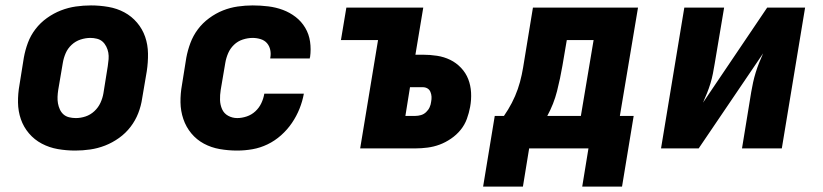

<svg xmlns="http://www.w3.org/2000/svg" viewBox="-20 -548 3040 709"><path d="M258 8Q225 8 193.5 2.5Q162 -3 134.5 -17.5Q107 -32 87 -55.5Q67 -79 57 -108Q47 -137 46.5 -169.5Q46 -202 52 -235L68 -335Q73 -363 83 -390Q93 -417 111 -440.5Q129 -464 153.5 -481.5Q178 -499 205 -509.5Q232 -520 260 -524Q288 -528 316 -528Q348 -528 380 -522.5Q412 -517 439 -502.5Q466 -488 486 -464.5Q506 -441 516 -412Q526 -383 526.5 -350.5Q527 -318 522 -285L505 -185Q501 -157 490.5 -130Q480 -103 462 -79.5Q444 -56 419.5 -38.5Q395 -21 368 -10.5Q341 0 313 4Q285 8 258 8ZM260 -112Q278 -112 296 -118Q314 -124 328.5 -137.5Q343 -151 351 -168.5Q359 -186 362 -204L378 -304Q380 -317 381 -329.5Q382 -342 380 -353.5Q378 -365 372.5 -376Q367 -387 358.5 -394.5Q350 -402 338 -405Q326 -408 314 -408Q296 -408 277.5 -402Q259 -396 244.5 -382.5Q230 -369 222.5 -351.5Q215 -334 212 -316L195 -216Q193 -203 192.5 -190.5Q192 -178 194 -166.5Q196 -155 201 -144Q206 -133 214.5 -125.5Q223 -118 235 -115Q247 -112 260 -112Z M856 8Q823 8 791.5 2.5Q760 -3 733 -17.5Q706 -32 686.5 -55.5Q667 -79 657 -108.5Q647 -138 646.5 -170Q646 -202 652 -235L668 -335Q673 -362 683 -389Q693 -416 710.5 -439.5Q728 -463 752.5 -481Q777 -499 803.5 -509.5Q830 -520 858 -524Q886 -528 913 -528Q942 -528 970.5 -524.5Q999 -521 1024.5 -511.5Q1050 -502 1071.5 -485.5Q1093 -469 1107 -445.5Q1121 -422 1125 -394Q1129 -366 1125 -337Q1124 -336 1124 -334.5Q1124 -333 1124 -332H978Q978 -332 978 -332.5Q978 -333 978 -334Q981 -349 978 -363.5Q975 -378 966 -388.5Q957 -399 942.5 -403.5Q928 -408 913 -408Q895 -408 876.5 -402Q858 -396 844 -382.5Q830 -369 822.5 -351.5Q815 -334 812 -316L795 -216Q792 -197 792.5 -179Q793 -161 800 -145Q807 -129 822.5 -120.5Q838 -112 856 -112Q873 -112 891 -118Q909 -124 923 -137Q937 -150 945 -167Q953 -184 956 -202H1102Q1097 -174 1086 -146.5Q1075 -119 1058 -94Q1041 -69 1018 -48.5Q995 -28 968 -15Q941 -2 912.5 3Q884 8 856 8Z M1310 0 1376 -400H1239L1259 -520H1543L1514 -346H1541Q1568 -346 1594 -342Q1620 -338 1642.5 -327Q1665 -316 1682.5 -297.5Q1700 -279 1709 -256Q1718 -233 1719.5 -206.5Q1721 -180 1716 -153Q1712 -131 1704 -109Q1696 -87 1681 -68.5Q1666 -50 1645.5 -36Q1625 -22 1603.5 -14Q1582 -6 1559 -3Q1536 0 1514 0ZM1514 -120Q1524 -120 1534.5 -123Q1545 -126 1553.5 -134Q1562 -142 1566.5 -152Q1571 -162 1572 -172Q1574 -182 1573.5 -191Q1573 -200 1569.5 -208.5Q1566 -217 1558.5 -221.5Q1551 -226 1541 -226H1494L1477 -120Z M1911 141H1764L1807 -120H1841Q1857 -143 1870 -168Q1883 -193 1892 -219Q1901 -245 1906.5 -271.5Q1912 -298 1916 -325L1948 -520H2336L2269 -120H2320L2277 141H2130L2153 0H1934ZM2125 -120 2172 -400H2073L2057 -306Q2049 -259 2037 -211.5Q2025 -164 2001 -120Z M2421 0 2507 -520H2654L2619 -312Q2616 -294 2612.5 -276Q2609 -258 2603.5 -240Q2598 -222 2591 -204.5Q2584 -187 2576 -169L2813 -520H2953L2867 0H2720L2754 -208Q2757 -226 2761 -244Q2765 -262 2770.5 -280Q2776 -298 2783 -315.5Q2790 -333 2798 -351L2560 0Z"/></svg>

Font: Iosevka SS04 Hv Ex Obl
Style: Regular
Weight: 900
Width: 7
Italic angle: -9°
Monospace: yes
Designer: Belleve Invis
Foundry: Belleve Invis
Version: Version 19.0.0; ttfautohint (v1.8.4)